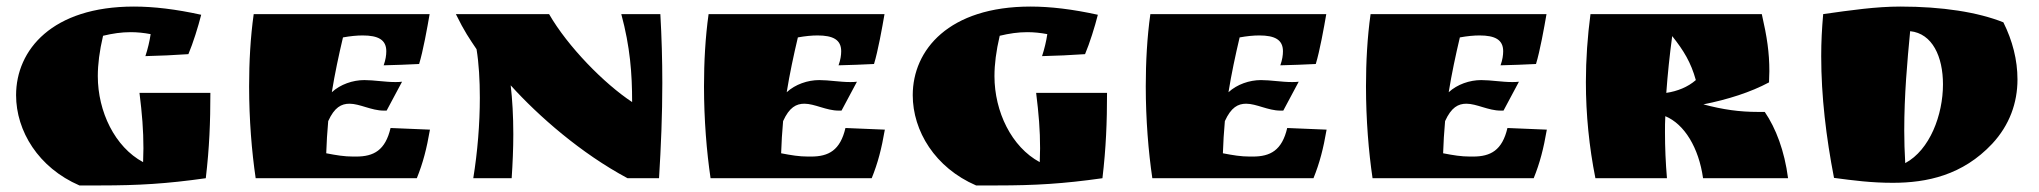

<svg xmlns="http://www.w3.org/2000/svg" viewBox="-20 -543 6213 585"><path d="M593 -498C516 -515 448 -523 388 -523C139 -523 29 -391 29 -253C29 -144 97 -32 222 22H286C402 22 487 17 607 0C618 -93 621 -171 621 -260H405C413 -195 417 -147 417 -91C417 -78 416 -63 416 -49C330 -95 278 -203 278 -311C278 -347 283 -387 294 -434C323 -441 350 -445 378 -445C398 -445 418 -443 439 -439C436 -418 430 -393 423 -372C465 -373 512 -375 554 -378C568 -411 584 -462 593 -498Z M753 -500C743 -429 739 -354 739 -280C739 -179 747 -81 759 0H1250C1269 -47 1280 -90 1290 -148L1170 -153C1154 -85 1119 -66 1065 -66H1056C1029 -66 1005 -70 974 -76C975 -108 977 -141 980 -174C999 -216 1020 -227 1045 -227C1076 -227 1112 -206 1149 -206H1158L1205 -294C1198 -293 1191 -293 1184 -293C1153 -293 1120 -299 1090 -299C1055 -299 1017 -286 991 -262C1000 -318 1012 -374 1025 -429C1047 -433 1067 -435 1085 -435C1132 -435 1157 -422 1157 -387C1157 -375 1155 -361 1149 -344C1190 -345 1215 -346 1257 -348C1269 -387 1282 -459 1289 -500Z M1873 -500C1900 -400 1906 -319 1906 -232C1821 -288 1710 -401 1653 -500H1369C1396 -445 1410 -426 1432 -393C1439 -350 1442 -299 1442 -245C1442 -166 1435 -80 1422 0H1539C1542 -45 1544 -91 1544 -134C1544 -189 1541 -241 1536 -283C1621 -189 1750 -76 1892 0H1988C1994 -97 1998 -193 1998 -290C1998 -360 1996 -430 1992 -500Z M2139 -500C2129 -429 2125 -354 2125 -280C2125 -179 2133 -81 2145 0H2636C2655 -47 2666 -90 2676 -148L2556 -153C2540 -85 2505 -66 2451 -66H2442C2415 -66 2391 -70 2360 -76C2361 -108 2363 -141 2366 -174C2385 -216 2406 -227 2431 -227C2462 -227 2498 -206 2535 -206H2544L2591 -294C2584 -293 2577 -293 2570 -293C2539 -293 2506 -299 2476 -299C2441 -299 2403 -286 2377 -262C2386 -318 2398 -374 2411 -429C2433 -433 2453 -435 2471 -435C2518 -435 2543 -422 2543 -387C2543 -375 2541 -361 2535 -344C2576 -345 2601 -346 2643 -348C2655 -387 2668 -459 2675 -500Z M3325 -498C3248 -515 3180 -523 3120 -523C2871 -523 2761 -391 2761 -253C2761 -144 2829 -32 2954 22H3018C3134 22 3219 17 3339 0C3350 -93 3353 -171 3353 -260H3137C3145 -195 3149 -147 3149 -91C3149 -78 3148 -63 3148 -49C3062 -95 3010 -203 3010 -311C3010 -347 3015 -387 3026 -434C3055 -441 3082 -445 3110 -445C3130 -445 3150 -443 3171 -439C3168 -418 3162 -393 3155 -372C3197 -373 3244 -375 3286 -378C3300 -411 3316 -462 3325 -498Z M3485 -500C3475 -429 3471 -354 3471 -280C3471 -179 3479 -81 3491 0H3982C4001 -47 4012 -90 4022 -148L3902 -153C3886 -85 3851 -66 3797 -66H3788C3761 -66 3737 -70 3706 -76C3707 -108 3709 -141 3712 -174C3731 -216 3752 -227 3777 -227C3808 -227 3844 -206 3881 -206H3890L3937 -294C3930 -293 3923 -293 3916 -293C3885 -293 3852 -299 3822 -299C3787 -299 3749 -286 3723 -262C3732 -318 3744 -374 3757 -429C3779 -433 3799 -435 3817 -435C3864 -435 3889 -422 3889 -387C3889 -375 3887 -361 3881 -344C3922 -345 3947 -346 3989 -348C4001 -387 4014 -459 4021 -500Z M4156 -500C4146 -429 4142 -354 4142 -280C4142 -179 4150 -81 4162 0H4653C4672 -47 4683 -90 4693 -148L4573 -153C4557 -85 4522 -66 4468 -66H4459C4432 -66 4408 -70 4377 -76C4378 -108 4380 -141 4383 -174C4402 -216 4423 -227 4448 -227C4479 -227 4515 -206 4552 -206H4561L4608 -294C4601 -293 4594 -293 4587 -293C4556 -293 4523 -299 4493 -299C4458 -299 4420 -286 4394 -262C4403 -318 4415 -374 4428 -429C4450 -433 4470 -435 4488 -435C4535 -435 4560 -422 4560 -387C4560 -375 4558 -361 4552 -344C4593 -345 4618 -346 4660 -348C4672 -387 4685 -459 4692 -500Z M5170 -225C5245 -240 5314 -262 5370 -292C5370 -304 5371 -315 5371 -326C5371 -383 5364 -430 5348 -500H4826C4817 -432 4812 -362 4812 -293C4812 -194 4822 -95 4841 0H5059C5055 -47 5053 -93 5053 -140C5053 -156 5053 -172 5054 -189C5112 -165 5156 -93 5169 0H5428C5417 -84 5391 -152 5357 -202H5336C5280 -202 5230 -209 5170 -225ZM5075 -433C5110 -389 5132 -353 5147 -299C5123 -278 5091 -265 5057 -260C5061 -316 5067 -374 5075 -433Z M5535 -500C5531 -454 5529 -416 5529 -372C5529 -249 5544 -125 5568 -1C5628 7 5682 14 5747 14C5851 14 5960 -9 6050 -105C6103 -162 6127 -230 6127 -301C6127 -360 6112 -419 6084 -475C6006 -506 5898 -523 5770 -523C5697 -523 5619 -512 5535 -500ZM5800 -448C5868 -441 5900 -370 5900 -286C5900 -193 5860 -86 5785 -46C5783 -80 5782 -113 5782 -145C5782 -254 5791 -354 5800 -448Z"/></svg>

Font: Ruslan Display
Style: Regular
Weight: 400
Designer: Denis Masharov, Vladimir Rabdu
Foundry: Denis Masharov, Vladimir Rabdu
Version: Version 1.001